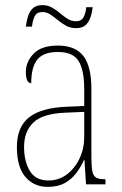

<svg xmlns="http://www.w3.org/2000/svg" viewBox="-20 -720 475 750"><path d="M166 10Q113 10 79.5 -28.5Q46 -67 46 -146Q46 -224 93.5 -261.5Q141 -299 240 -303L309 -306V-371Q309 -446 287 -481.5Q265 -517 206 -517Q150 -517 126 -487.5Q102 -458 102 -395Q81 -395 81 -439Q81 -479 111.5 -510.5Q142 -542 206 -542Q274 -542 305.5 -501.5Q337 -461 337 -372V-105Q337 -68 341 -50Q345 -32 356 -26Q367 -20 388 -20H392V0H316L310 -95H308Q296 -68 278 -44Q260 -20 233 -5Q206 10 166 10ZM169 -15Q210 -15 241.5 -39Q273 -63 291 -101.5Q309 -140 309 -185V-283L239 -280Q148 -277 111 -242Q74 -207 74 -146Q74 -90 96.5 -52.5Q119 -15 169 -15ZM277 -610Q255 -610 238 -619.5Q221 -629 206 -641.5Q191 -654 176.5 -663.5Q162 -673 146 -673Q123 -673 115 -655.5Q107 -638 105 -616H81Q83 -634 88.5 -653.5Q94 -673 107 -686.5Q120 -700 146 -700Q166 -700 183 -690.5Q200 -681 214.5 -668.5Q229 -656 244 -646.5Q259 -637 276 -637Q299 -637 307 -654Q315 -671 317 -692H342Q340 -673 334 -654Q328 -635 315 -622.5Q302 -610 277 -610Z"/></svg>

Font: Noto Serif Condensed Thin
Style: Regular
Weight: 100
Width: 3
Designer: Monotype Design Team
Foundry: Monotype Imaging Inc.
Version: Version 2.013; ttfautohint (v1.8.4.7-5d5b)